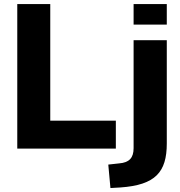

<svg xmlns="http://www.w3.org/2000/svg" viewBox="-20 -739 894 955"><path d="M556.2 0V-138.7H230V-718.8H65.9V0ZM579.1 193.4C752.9 181.2 809.6 117.2 809.6 -25.4V-539.1H644.5V-2C644.5 46.4 622.6 69.8 572.3 73.7L518.6 79.6L529.3 196.3ZM809.6 -616.7V-718.8H644.5V-616.7Z"/></svg>

Font: Winston ExtraBold
Style: Regular
Weight: 800
Designer: Vernon Adams, Kim Jin-seong, David Berlow, Cristiano Sobral
Foundry: The Winston Project Authors
Version: Version 3.004